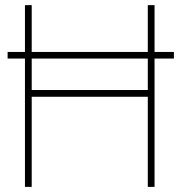

<svg xmlns="http://www.w3.org/2000/svg" viewBox="-20 -731 718 751"><path d="M104 -710.9V-527.8H558.1V-710.9H584.5V-527.8H660.2V-502H584.5V0H558.1V-352.5H104V0H77.6V-502H9.8V-527.8H77.6V-710.9ZM104 -378.9H558.1V-502H104Z"/></svg>

Font: Vazirmatn UI Thin
Style: Regular
Weight: 100
Designer: Saber Rastikerdar
Foundry: Saber Rastikerdar
Version: Version 33.003